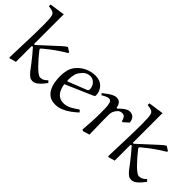

<svg xmlns="http://www.w3.org/2000/svg" viewBox="-0 -1295 1916 1916"><g transform="rotate(45 958.0 -337.0)"><path d="M154 -266H167L301 -389Q340 -425 360 -443Q380 -461 391 -469.5Q402 -478 414 -485L460 -456V-445Q404 -412 350.5 -374Q297 -336 247 -294Q242 -290 235.5 -284Q229 -278 229 -274Q229 -270 232 -266Q235 -262 237 -258Q259 -230 286.5 -198Q314 -166 342 -137.5Q370 -109 394 -91Q418 -73 433 -73Q458 -73 476.5 -84Q495 -95 511 -112L530 -92Q518 -76 498.5 -52.5Q479 -29 454.5 -11Q430 7 403 7Q381 7 365 -3.5Q349 -14 324 -42Q324 -42 309.5 -61.5Q295 -81 271 -112Q247 -143 219 -177Q191 -211 164 -241L152 -234V-13L81 7L75 0Q78 -118 82.5 -234Q87 -350 87 -468Q87 -506 85 -540Q83 -574 78 -594Q71 -617 51.5 -625.5Q32 -634 -8 -638V-659L-3 -663L157 -686L154 -679Z M954 -340Q954 -331 947.5 -327Q941 -323 933 -319L651 -197Q654 -166 667.5 -133Q681 -100 708.5 -78Q736 -56 780 -56Q821 -56 860.5 -77Q900 -98 934 -124L945 -122L958 -104Q927 -75 890.5 -48.5Q854 -22 813.5 -5Q773 12 730 12Q680 12 647.5 -9Q615 -30 597 -64.5Q579 -99 571.5 -141.5Q564 -184 564 -226Q564 -270 575 -312Q586 -354 615 -388Q652 -431 703.5 -454.5Q755 -478 812 -478Q877 -478 915.5 -438Q954 -398 954 -340ZM777 -438Q752 -438 730.5 -427Q709 -416 693 -396Q664 -365 655.5 -331Q647 -297 647 -260Q647 -256 647.5 -251.5Q648 -247 649 -242L653 -238L855 -318Q860 -320 864 -326Q868 -332 868 -344Q868 -365 857 -387Q846 -409 825.5 -423.5Q805 -438 777 -438Z M1384 -388 1330 -339 1318 -344Q1314 -365 1302 -383.5Q1290 -402 1265 -402Q1234 -402 1215 -381Q1196 -360 1188 -340Q1181 -324 1180 -294Q1179 -264 1180 -230.5Q1181 -197 1181 -170Q1181 -95 1184 -18L1114 3L1099 -6Q1104 -59 1107.5 -121Q1111 -183 1111 -243Q1111 -282 1110 -321Q1109 -360 1100 -386Q1091 -412 1068 -412Q1051 -412 1030 -402Q1009 -392 990 -381L978 -398Q998 -414 1021.5 -431Q1045 -448 1069 -460.5Q1093 -473 1113 -473Q1147 -473 1164 -453Q1181 -433 1185 -401L1195 -397Q1210 -411 1228.5 -427.5Q1247 -444 1267 -455.5Q1287 -467 1305 -467Q1376 -467 1384 -388Z M1548 -266H1561L1695 -389Q1734 -425 1754 -443Q1774 -461 1785 -469.5Q1796 -478 1808 -485L1854 -456V-445Q1798 -412 1744.5 -374Q1691 -336 1641 -294Q1636 -290 1629.5 -284Q1623 -278 1623 -274Q1623 -270 1626 -266Q1629 -262 1631 -258Q1653 -230 1680.5 -198Q1708 -166 1736 -137.5Q1764 -109 1788 -91Q1812 -73 1827 -73Q1852 -73 1870.5 -84Q1889 -95 1905 -112L1924 -92Q1912 -76 1892.5 -52.5Q1873 -29 1848.5 -11Q1824 7 1797 7Q1775 7 1759 -3.5Q1743 -14 1718 -42Q1718 -42 1703.5 -61.5Q1689 -81 1665 -112Q1641 -143 1613 -177Q1585 -211 1558 -241L1546 -234V-13L1475 7L1469 0Q1472 -118 1476.5 -234Q1481 -350 1481 -468Q1481 -506 1479 -540Q1477 -574 1472 -594Q1465 -617 1445.5 -625.5Q1426 -634 1386 -638V-659L1391 -663L1551 -686L1548 -679Z"/></g></svg>

Font: Aref Ruqaa Ink
Style: Regular
Weight: 400
Designer: Abdullah Aref
Version: Version 1.005